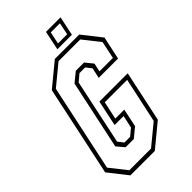

<svg xmlns="http://www.w3.org/2000/svg" viewBox="-252 -910 990 990"><g transform="rotate(-45 242.5 -415.5)"><path d="M78.5 0 -2.5 -103 102.5 -597 227.5 -700H405.5L486.5 -597L459.5 -471H318.5L331 -528L307 -558.5H265.5L228.5 -527L153 -171.5L176.5 -141.5H218L255 -172L270 -241H204.5L234.5 -382H441L381.5 -103L256.5 0ZM93.5 -22.5H251.5L362 -113.5L415 -360H251.5L230.5 -262H296L275 -162.5L223.5 -120H163.5L129 -161L209.5 -538.5L261 -580.5H321L355 -538.5L345 -492H443L463 -587.5L391 -678.5H233L122.5 -587.5L21.5 -113.5ZM272 -726 294 -831H400L378 -726ZM295.5 -745H362.5L376 -811.5H309.5Z"/></g></svg>

Font: Tourney Condensed ExtraLight
Style: Italic
Weight: 200
Width: 3
Italic angle: -12°
Designer: Tyler Finck
Foundry: Etcetera Type Co
Version: Version 1.010; ttfautohint (v1.8.3)